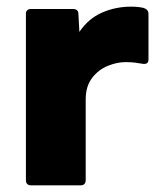

<svg xmlns="http://www.w3.org/2000/svg" viewBox="-20 -558 481 578"><path d="M74 0Q58 0 58 -16V-516Q58 -531 74 -531H199Q216 -531 216 -516L219 -462Q246 -502 287 -520Q328 -538 375 -538Q386 -538 395.5 -537Q405 -536 413 -534Q427 -529 427 -516V-379Q427 -363 409 -366Q399 -368 386.5 -369.5Q374 -371 358 -371Q332 -371 304 -359.5Q276 -348 257 -323Q238 -298 238 -259V-16Q238 0 222 0Z"/></svg>

Font: LINE Seed Sans ExtraBold
Style: Regular
Weight: 800
Designer: LINE VX Design & Dalton Maag Ltd & Sandoll Inc
Foundry: Dalton Maag Ltd
Version: Version 1.003